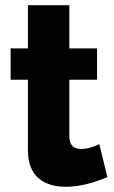

<svg xmlns="http://www.w3.org/2000/svg" viewBox="-20 -712 442 742"><path d="M395 -27.8Q308.1 9.8 233.9 9.8Q202.6 9.8 177 2.2Q151.4 -5.4 131.1 -21.5Q110.8 -37.6 99.4 -65.2Q87.9 -92.8 87.9 -129.9V-403.8H21V-524.9H87.9V-691.9H248V-524.9H355V-403.8H248V-185.1Q248 -136.2 293.9 -136.2Q323.7 -136.2 363.8 -154.8Z"/></svg>

Font: Rawline ExtraBold
Style: Regular
Weight: 800
Designer: Matt McInerney, Pablo Impallari, Rodrigo Fuenzalida
Foundry: Matt McInerney, Pablo Impallari, Rodrigo Fuenzalida
Version: Version 4.020;PS 004.020;hotconv 1.0.88;makeotf.lib2.5.64775